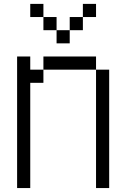

<svg xmlns="http://www.w3.org/2000/svg" viewBox="-20 -953 640 973"><path d="M133.3 0H66.7V-666.7H133.3V-600H200V-533.3H133.3ZM133.3 -866.7V-933.3H200V-866.7ZM266.7 -800H333.3V-733.3H266.7ZM266.7 -866.7V-800H200V-866.7ZM400 -800H333.3V-866.7H400ZM400 -866.7V-933.3H466.7V-866.7ZM533.3 0H466.7V-600H533.3ZM200 -600V-666.7H466.7V-600Z"/></svg>

Font: Galmuri14 Regular
Style: Regular
Weight: 400
Designer: Lee Minseo (quiple)
Version: Version 2.399;hotconv 1.1.1;makeotfexe 2.6.0 DEVELOPMENT